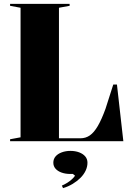

<svg xmlns="http://www.w3.org/2000/svg" viewBox="-20 -728 678 990"><path d="M32 0V-10L86 -20V-688L32 -698V-708H339V-698L284 -688V-15H395Q422 -15 443.5 -30Q465 -45 484.5 -78.5Q504 -112 524 -167L564 -292H583L616 0ZM305 242 299 229Q313 223 326 215Q339 207 350 197Q361 187 367 178L356 169H343Q318 169 298 162Q278 155 266.5 142Q255 129 255 111Q255 92 266.5 78.5Q278 65 298.5 57.5Q319 50 343 50Q368 50 388 57.5Q408 65 419.5 78.5Q431 92 431 111Q431 132 421.5 152Q412 172 395 189Q378 206 355 220Q332 234 305 242Z"/></svg>

Font: Kalnia SemiBold
Style: Regular
Weight: 600
Designer: Frida Medrano
Foundry: Frida Medrano
Version: Version 1.105